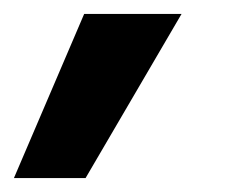

<svg xmlns="http://www.w3.org/2000/svg" viewBox="-53 -142 332 276"><path d="M-33 114 68 -122H208L70 114Z"/></svg>

Font: Figtree
Style: Bold Italic
Weight: 700
Italic angle: -9.5°
Foundry: Erik Kennedy
Version: Version 2.001;gftools[0.9.30]